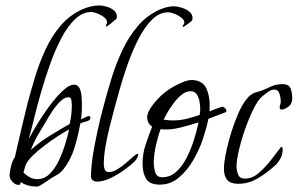

<svg xmlns="http://www.w3.org/2000/svg" viewBox="-20 -666 1090 703"><path d="M112 17Q81 17 56 1Q55 5 54 8Q53 11 48 11Q36 11 25.5 -0.5Q15 -12 15 -23Q15 -30 17.5 -44Q20 -58 24.5 -71Q29 -84 34 -89Q45 -138 56.5 -186.5Q68 -235 80 -284Q92 -330 107.5 -381.5Q123 -433 145.5 -482.5Q168 -532 201.5 -571.5Q235 -611 282 -632Q313 -646 345 -646Q356 -646 371 -641.5Q386 -637 397 -628Q408 -619 408 -605Q408 -599 405 -596Q403 -594 395 -587.5Q387 -581 379.5 -575Q372 -569 370 -569Q368 -569 368 -573Q368 -576 370 -578Q372 -580 372 -584Q372 -594 361.5 -602.5Q351 -611 337 -616.5Q323 -622 314 -622Q282 -622 254.5 -595.5Q227 -569 204 -525Q181 -481 162.5 -428.5Q144 -376 129 -323.5Q114 -271 103.5 -227Q93 -183 85 -157Q92 -170 106 -194Q120 -218 138.5 -246Q157 -274 177.5 -299Q198 -324 217 -340Q236 -356 251 -356Q266 -356 272 -341.5Q278 -327 279 -309.5Q280 -292 280 -282Q280 -256 277 -229Q281 -231 291 -236Q301 -241 305 -241Q311 -241 311 -235Q311 -225 296.5 -221.5Q282 -218 274 -214Q267 -172 253 -126Q239 -80 212 -46Q201 -32 184 -23Q167 -14 152 -3Q144 3 136.5 7.5Q129 12 119 17ZM93 -117Q125 -146 161.5 -168.5Q198 -191 235 -212Q243 -246 243 -281Q243 -287 241.5 -298.5Q240 -310 230 -310Q216 -310 200 -294Q184 -278 171.5 -259Q159 -240 153 -229Q137 -202 120.5 -174.5Q104 -147 93 -117ZM116 -10Q143 -10 163 -30.5Q183 -51 197 -81.5Q211 -112 220 -142.5Q229 -173 233 -192Q216 -183 192 -167.5Q168 -152 143.5 -133.5Q119 -115 99.5 -96Q80 -77 73 -60L66 -34Q76 -24 89 -17Q102 -10 116 -10Z M335 -1Q326 -1 319.5 -6Q313 -11 313 -21Q313 -35 315 -56Q317 -77 319 -92Q327 -140 337.5 -188.5Q348 -237 361 -284Q373 -330 389 -381.5Q405 -433 428 -482Q451 -531 484.5 -570.5Q518 -610 565 -631Q577 -636 590 -639.5Q603 -643 616 -643Q628 -643 644.5 -638Q661 -633 673 -623.5Q685 -614 685 -599Q685 -593 682 -590Q680 -587 666.5 -577.5Q653 -568 651 -567Q649 -569 649 -570Q649 -573 652 -576Q655 -579 655 -583Q655 -593 644 -601.5Q633 -610 619 -615.5Q605 -621 596 -621Q563 -621 535.5 -593Q508 -565 486 -521.5Q464 -478 447 -429.5Q430 -381 418 -338Q406 -295 399 -269Q391 -240 382 -204Q373 -168 366.5 -131.5Q360 -95 360 -64Q360 -55 363.5 -45.5Q367 -36 378 -36Q393 -36 409.5 -46Q426 -56 441.5 -69.5Q457 -83 468.5 -93Q480 -103 484 -103Q486 -103 486 -101Q486 -94 482 -87Q478 -80 473 -75Q460 -62 436 -44.5Q412 -27 385 -14Q358 -1 335 -1Z M565 10Q528 10 515 -11.5Q502 -33 502 -67Q502 -103 513 -136Q524 -169 537 -202Q530 -207 524.5 -215Q519 -223 519 -238Q519 -255 539 -281.5Q559 -308 584 -328Q595 -337 613 -347.5Q631 -358 650 -365.5Q669 -373 681 -373Q723 -373 737 -339Q751 -305 747 -258Q751 -260 761.5 -264Q772 -268 782 -271.5Q792 -275 794 -275Q799 -275 804 -270Q809 -265 809 -260Q809 -257 806 -255L743 -231Q737 -200 723.5 -159Q710 -118 687.5 -79.5Q665 -41 634.5 -15.5Q604 10 565 10ZM613 -225Q638 -225 661 -230.5Q684 -236 711 -245Q712 -250 712.5 -256Q713 -262 713 -267Q713 -279 710.5 -294Q708 -309 700.5 -320.5Q693 -332 678 -332Q661 -332 645 -319Q629 -306 615.5 -288Q602 -270 592.5 -253Q583 -236 579 -228Q597 -225 613 -225ZM574 -17Q602 -17 623.5 -35.5Q645 -54 661 -84Q677 -114 688.5 -149Q700 -184 707 -218Q677 -208 638.5 -198.5Q600 -189 568 -193Q558 -166 550.5 -132Q543 -98 543 -69Q543 -53 548.5 -35Q554 -17 574 -17Z M852 7Q824 7 812 -7Q800 -21 800 -48Q800 -55 800.5 -61.5Q801 -68 802 -75Q804 -92 810.5 -121Q817 -150 827.5 -183.5Q838 -217 851.5 -248.5Q865 -280 881.5 -301.5Q898 -323 917 -328Q941 -334 965 -346Q989 -358 1014 -358Q1038 -358 1044 -342Q1050 -326 1050 -306Q1050 -283 1032 -273Q1028 -270 1022.5 -267.5Q1017 -265 1011 -265Q1004 -265 1004 -271Q1004 -277 1006 -283Q1008 -289 1008 -296Q1008 -307 1003.5 -322.5Q999 -338 984 -338Q973 -338 960 -328.5Q947 -319 939 -312Q924 -299 907.5 -265.5Q891 -232 877 -192Q863 -152 854.5 -115Q846 -78 846 -57Q846 -41 852 -26.5Q858 -12 877 -12Q904 -12 928.5 -33.5Q953 -55 974 -82.5Q995 -110 1009 -128H1010Q1014 -128 1014.5 -124Q1015 -120 1015 -118Q1015 -101 1007 -86Q999 -71 987 -60Q960 -35 925.5 -14Q891 7 852 7Z"/></svg>

Font: Moon Dance
Style: Regular
Weight: 400
Designer: Robert E. Leuschke
Foundry: Robert E. Leuschke
Version: Version 1.010; ttfautohint (v1.8.3)